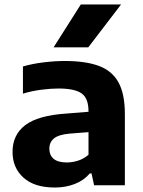

<svg xmlns="http://www.w3.org/2000/svg" viewBox="-20 -828 638 858"><path d="M225.5 10Q133.5 10 84.8 -34.2Q36 -78.5 36 -149Q36 -225.5 92.8 -268.8Q149.5 -312 276 -320.5L375.5 -328.5V-330.5Q375.5 -388.5 344.8 -410.5Q314 -432.5 241 -432.5Q207.5 -432.5 164.5 -427Q121.5 -421.5 82.5 -409.5V-531Q125.5 -543.5 176 -549.5Q226.5 -555.5 269.5 -555.5Q362.5 -555.5 421.8 -533.5Q481 -511.5 509.5 -459.8Q538 -408 538 -318.5V0H400.5L389 -53H381.5Q354 -21 313.2 -5.5Q272.5 10 225.5 10ZM200.5 -163.5Q200.5 -134.5 219.8 -118.2Q239 -102 278.5 -102Q303 -102 328.5 -110Q354 -118 375.5 -136.5V-237.5L292 -231Q242 -226.5 221.2 -209.5Q200.5 -192.5 200.5 -163.5ZM219.5 -616.5 341 -808H521L374.5 -616.5Z"/></svg>

Font: Encode Sans SemiExpanded SemiExpanded
Style: Bold
Weight: 700
Width: 6
Designer: Multiple Designers
Foundry: Impallari Type
Version: Version 3.000; ttfautohint (v1.8.3) -l 8 -r 50 -G 200 -x 14 